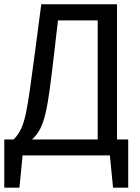

<svg xmlns="http://www.w3.org/2000/svg" viewBox="-20 -726 655 897"><path d="M0 -74.4H43.6Q64.6 -95.4 77.9 -123.1Q91.3 -150.8 101 -196.7Q110.8 -242.6 121 -316.4Q131.3 -390.3 146.2 -503.1L172.8 -706.2H526.7V-74.4H579V150.8H508.2L493.3 0H471.3H108.2H85.6L70.8 150.8H0ZM436.4 -630.8H250.8L235.4 -496.9Q223.1 -390.3 213.6 -318.5Q204.1 -246.7 193.6 -200.3Q183.1 -153.8 167.9 -124.6Q152.8 -95.4 129.7 -74.4H436.4Z"/></svg>

Font: FiraCode Nerd Font
Style: Regular
Weight: 400
Designer: Carrois Corporate, Edenspiekermann AG, Nikita Prokopov
Foundry: Carrois Corporate, Edenspiekermann AG, Nikita Prokopov
Version: Version 6.002;Nerd Fonts 2.2.2